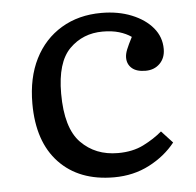

<svg xmlns="http://www.w3.org/2000/svg" viewBox="-44 -578 649 637"><g transform="rotate(-5 280.0 -259.5)"><path d="M311 14Q195 14 128.5 -56Q62 -126 62 -253Q62 -339 93.5 -401.5Q125 -464 182.5 -498.5Q240 -533 316 -533Q372 -533 416.5 -515Q461 -497 486.5 -466.5Q512 -436 512 -396Q512 -366 493.5 -347.5Q475 -329 446 -329Q416 -329 400.5 -342.5Q385 -356 385 -378Q385 -390 391 -405Q397 -420 410 -445Q393 -457 369.5 -464Q346 -471 315 -471Q249 -471 204.5 -426.5Q160 -382 160 -278Q160 -163 208 -114Q256 -65 331 -65Q380 -65 416 -83Q452 -101 479 -124L516 -84Q482 -41 429 -13.5Q376 14 311 14Z"/></g></svg>

Font: Literata 7pt
Style: Regular
Weight: 400
Designer: Latin by Veronika Burian and Jose Scaglione. Greek by Irene Vlachou. Cyrillic by Vera Evstafieva.
Foundry: TypeTogether
Version: Version 3.002